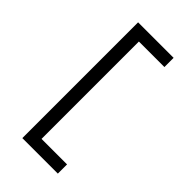

<svg xmlns="http://www.w3.org/2000/svg" viewBox="-266 -846 1032 1032"><g transform="rotate(45 250.0 -330.0)"><path d="M130 110V-770H400V-700H206V40H400V110Z"/></g></svg>

Font: M PLUS 1 Code
Style: Regular
Weight: 400
Designer: Coji Morishita
Foundry: UNDERFOREST DESIGN
Version: Version 1.005